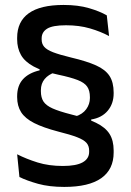

<svg xmlns="http://www.w3.org/2000/svg" viewBox="-20 -670 516 756"><path d="M339.5 -183 276 -211Q305 -220 319.5 -240Q334 -260 334 -284V-287.5Q334 -313.5 323.2 -329Q312.5 -344.5 285.5 -355Q258.5 -365.5 209 -376Q148 -389 112.8 -408Q77.5 -427 62.5 -453.8Q47.5 -480.5 47.5 -515.5V-521Q47.5 -585 93.2 -617.8Q139 -650.5 230 -650.5Q287.5 -650.5 330.2 -638Q373 -625.5 400.5 -609.5L409.5 -528Q376 -546 334 -558.2Q292 -570.5 240 -570.5Q187 -570.5 165.5 -557Q144 -543.5 144 -519V-514Q144 -497.5 154 -485.8Q164 -474 189.2 -464.2Q214.5 -454.5 260 -443.5Q321.5 -429 358.2 -412.5Q395 -396 411.2 -371Q427.5 -346 427.5 -305.5V-302.5Q427.5 -261.5 404 -233.8Q380.5 -206 339 -199.5ZM135.5 -408.5 197 -385.5Q170.5 -376.5 155.8 -358.8Q141 -341 141 -315V-310.5Q141 -286 151.2 -270.2Q161.5 -254.5 187.2 -243Q213 -231.5 260 -219.5Q321.5 -204.5 358.2 -186.5Q395 -168.5 411.2 -142.8Q427.5 -117 427.5 -77.5V-69.5Q427.5 -3 378.8 31.5Q330 66 233 66Q174 66 130 53.8Q86 41.5 56.5 27L47.5 -62.5Q84 -44 128.2 -30.2Q172.5 -16.5 227.5 -16.5Q280 -16.5 305.5 -30.8Q331 -45 331 -72V-77Q331 -95.5 320.5 -107.5Q310 -119.5 283.5 -129.8Q257 -140 209 -152Q150 -167.5 114.5 -185.5Q79 -203.5 63.2 -228.2Q47.5 -253 47.5 -287.5V-291Q47.5 -332.5 70.2 -357.8Q93 -383 136 -393Z"/></svg>

Font: Anek Malayalam Medium
Style: Regular
Weight: 500
Designer: Maithili Shingre (Malayalam) & Yesha Goshar (Latin)
Foundry: Ek Type
Version: Version 1.003